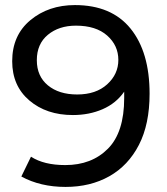

<svg xmlns="http://www.w3.org/2000/svg" viewBox="-20 -728 657 756"><path d="M238 8Q139 8 64 -33L102 -111Q153 -78 237 -78Q341 -78 405 -142.5Q469 -207 469 -342V-367Q437 -321 384 -298Q331 -275 267 -275Q163 -275 95.5 -332.5Q28 -390 28 -487Q28 -589 99.5 -648.5Q171 -708 275 -708Q419 -708 494 -615.5Q569 -523 569 -359Q569 -239 527 -157.5Q485 -76 410.5 -34Q336 8 238 8ZM284 -356Q358 -356 402 -396Q446 -436 446 -492Q446 -549 402 -588Q358 -627 279 -627Q212 -627 168.5 -591Q125 -555 125 -491Q125 -428 168.5 -392Q212 -356 284 -356Z"/></svg>

Font: Argentum Novus
Style: Regular
Weight: 400
Designer: Julieta Ulanovsky
Foundry: Julieta Ulanovsky
Version: Version 7.20;July 27, 2021;FontCreator 13.0.0.2683 64-bit